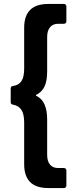

<svg xmlns="http://www.w3.org/2000/svg" viewBox="-20 -811 387 969"><path d="M102 18V-193Q102 -235 88 -256.5Q74 -278 45 -283Q34 -285 34 -295V-364Q34 -376 46 -377Q75 -381 88.5 -402Q102 -423 102 -465V-671Q102 -791 223 -791H303Q308 -791 311.5 -787.5Q315 -784 315 -779V-703Q315 -698 311.5 -694.5Q308 -691 303 -691H273Q247 -691 232.5 -673.5Q218 -656 218 -624V-451Q218 -403 205 -375Q192 -347 164 -333Q158 -330 164 -327Q192 -313 205 -283.5Q218 -254 218 -207V-30Q218 3 232.5 20Q247 37 273 37H303Q308 37 311.5 40.5Q315 44 315 49V126Q315 131 311.5 134.5Q308 138 303 138H223Q102 138 102 18Z"/></svg>

Font: Barlow SemiBold
Style: Regular
Weight: 600
Designer: Jeremy Tribby
Foundry: Tribby Type
Version: Version 1.422